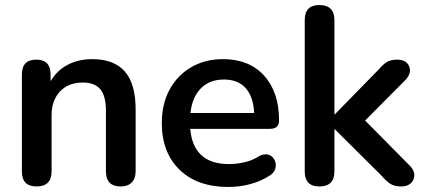

<svg xmlns="http://www.w3.org/2000/svg" viewBox="-20 -733 1695 763"><path d="M125 8Q67 8 67 -52V-437Q67 -496 124 -496Q181 -496 181 -437V-410Q206 -453 249 -475.5Q292 -498 346 -498Q433 -498 476 -449Q519 -400 519 -298V-52Q519 -24 503.5 -8Q488 8 460 8Q401 8 401 -52V-293Q401 -352 378.5 -378.5Q356 -405 309 -405Q252 -405 218.5 -369.5Q185 -334 185 -275V-52Q185 8 125 8Z M888 10Q764 10 693.5 -58.5Q623 -127 623 -244Q623 -320 654 -377Q685 -434 740 -466Q795 -498 866 -498Q970 -498 1029.5 -432.5Q1089 -367 1089 -254Q1089 -221 1053 -221H736Q748 -81 890 -81Q919 -81 951 -88Q983 -95 1012 -114Q1035 -124 1050.5 -117Q1066 -110 1072.5 -94Q1079 -78 1073.5 -61Q1068 -44 1048 -33Q1015 -12 973 -1Q931 10 888 10ZM737 -284H990Q987 -348 956.5 -382.5Q926 -417 870 -417Q812 -417 777.5 -381Q743 -345 737 -284Z M1249 8Q1191 8 1191 -52V-653Q1191 -713 1249 -713Q1309 -713 1309 -653V-279H1311L1485 -457Q1502 -477 1517.5 -486.5Q1533 -496 1558 -496Q1594 -496 1605.5 -470.5Q1617 -445 1593 -417L1431 -254L1612 -71Q1628 -52 1626.5 -33.5Q1625 -15 1611 -3.5Q1597 8 1575 8Q1548 8 1532 -2Q1516 -12 1498 -33L1311 -219H1309V-52Q1309 8 1249 8Z"/></svg>

Font: Chiron GoRound TC M
Style: Regular
Weight: 500
Designer: Ryoko NISHIZUKA 西塚涼子 (kana, bopomofo & ideographs); Paul D. Hunt (Latin, Greek & Cyrillic); Sandoll Communications 산돌커뮤니
Foundry: Adobe
Version: Version 1.000;hotconv 1.1.1;makeotfexe 2.6.0